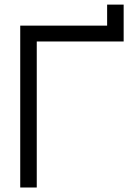

<svg xmlns="http://www.w3.org/2000/svg" viewBox="-20 -834 580 854"><path d="M143.5 0H70V-720H456.5V-813.5H530V-649.5H143.5Z"/></svg>

Font: CCSD_manrope
Style: Regular
Weight: 400
Designer: Mikhail Sharanda
Foundry: Mikhail Sharanda
Version: Version 4.503